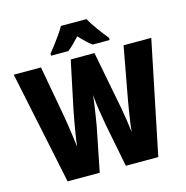

<svg xmlns="http://www.w3.org/2000/svg" viewBox="-129 -1049 1138 1172"><g transform="rotate(-15 439.5 -463.5)"><path d="M874 -714 727 0H522L467 -280Q460 -317 452 -370.5Q444 -424 440 -469Q438 -443 433 -408Q428 -373 422.5 -339Q417 -305 413 -281L357 0H154L5 -714H177L236 -389Q240 -367 245.5 -331.5Q251 -296 256 -258Q261 -220 265 -189Q269 -227 276 -269.5Q283 -312 290 -350.5Q297 -389 302 -414L365 -714H515L573 -414Q579 -387 586 -347.5Q593 -308 599.5 -266Q606 -224 610 -189Q612 -216 617 -251Q622 -286 628 -322.5Q634 -359 639 -388L699 -714ZM521 -927Q540 -894 568 -855Q596 -816 625 -781V-767H518Q500 -780 481 -798Q462 -816 440 -840Q417 -815 398.5 -797Q380 -779 364 -767H255V-781Q270 -798 290.5 -825Q311 -852 330.5 -880Q350 -908 360 -927Z"/></g></svg>

Font: Noto Sans Ethiopic Condensed Black
Style: Regular
Weight: 900
Width: 3
Designer: Monotype Design Team
Foundry: Monotype Imaging Inc.
Version: Version 2.102; ttfautohint (v1.8.4.7-5d5b)